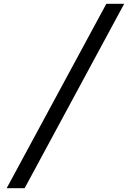

<svg xmlns="http://www.w3.org/2000/svg" viewBox="-20 -795 670 1005"><path d="M630 -775 109 190H15L536.5 -775Z"/></svg>

Font: JuliaMono Italic
Style: Regular
Weight: 400
Italic angle: -9°
Monospace: yes
Designer: cormullion
Foundry: corm
Version: Version 0.049; ttfautohint (v1.8.4)